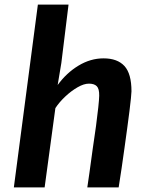

<svg xmlns="http://www.w3.org/2000/svg" viewBox="-20 -819 655 839"><path d="M40.5 0 145.5 -799H279.5L248 -543.5L232 -447.5Q270.5 -500.5 323 -532.2Q375.5 -564 432.5 -564Q493 -564 523.8 -530.5Q554.5 -497 554.5 -420Q554.5 -412.5 552.2 -390.2Q550 -368 545.8 -334.2Q541.5 -300.5 536 -259.5Q530.5 -218.5 524.2 -173.8Q518 -129 511.5 -84.5Q505 -40 498.5 0H361.5Q366.5 -34.5 370.8 -64Q375 -93.5 378.5 -120Q382 -146.5 385.5 -171Q389 -195.5 392.5 -219.2Q396 -243 399.5 -268Q406 -317.5 409.5 -350Q413 -382.5 413.5 -401Q414 -431 403 -442.2Q392 -453.5 368.5 -453.5Q346.5 -453.5 318.8 -437.5Q291 -421.5 265 -397Q239 -372.5 222 -346.5L175 0Z"/></svg>

Font: Merriweather Sans SemiBold
Style: Italic
Weight: 600
Italic angle: -7.5°
Designer: Eben Sorkin
Foundry: Eben Sorkin
Version: Version 2.001